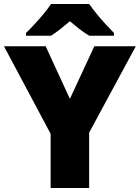

<svg xmlns="http://www.w3.org/2000/svg" viewBox="-20 -947 704 967"><path d="M332 -449 455 -714H664L429 -279V0H235V-273L0 -714H210ZM429 -927Q445 -904 467.5 -876.5Q490 -849 513.5 -823.5Q537 -798 554 -781V-767H430Q404 -782 381 -800Q358 -818 332 -840Q306 -818 284.5 -801Q263 -784 237 -767H111V-781Q130 -799 153.5 -824.5Q177 -850 199.5 -877Q222 -904 237 -927Z"/></svg>

Font: Noto Sans Arabic Blk
Style: Regular
Weight: 900
Designer: Monotype Design Team, Nadine Chahine, Nizar Qandah and Khaled Hosny
Foundry: Monotype Imaging Inc.
Version: Version 2.012; ttfautohint (v1.8.4.7-5d5b)